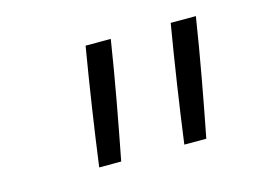

<svg xmlns="http://www.w3.org/2000/svg" viewBox="-57 -869 714 523"><g transform="rotate(-15 300.0 -607.0)"><path d="M406 -442Q417 -524 429.5 -606.5Q442 -689 456 -772H527Q514 -689 499 -606.5Q484 -524 468 -442ZM166 -442Q177 -524 189.5 -606.5Q202 -689 216 -772H287Q274 -689 259 -606.5Q244 -524 228 -442Z"/></g></svg>

Font: Iosevka SS04 Lt Ex Obl
Style: Regular
Weight: 300
Width: 7
Italic angle: -9°
Monospace: yes
Designer: Belleve Invis
Foundry: Belleve Invis
Version: Version 19.0.0; ttfautohint (v1.8.4)